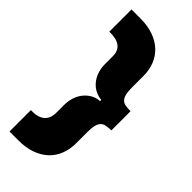

<svg xmlns="http://www.w3.org/2000/svg" viewBox="-282 -815 997 997"><g transform="rotate(45 217.0 -316.0)"><path d="M96 132Q149 132 190.5 117Q232 102 260 75.5Q288 49 302.5 12Q317 -25 317 -69V-152Q317 -182 321.5 -200.5Q326 -219 335.5 -229Q345 -239 360.5 -242.5Q376 -246 399 -246V-387Q376 -387 360.5 -390Q345 -393 335.5 -403Q326 -413 321.5 -431.5Q317 -450 317 -481V-564Q317 -608 302.5 -644.5Q288 -681 260 -707.5Q232 -734 190.5 -749Q149 -764 96 -764H29V-601Q132 -604 132 -524V-469Q132 -435 141.5 -408.5Q151 -382 167.5 -363Q184 -344 205.5 -333.5Q227 -323 250 -321V-312Q226 -311 205 -300Q184 -289 167.5 -270Q151 -251 141.5 -224.5Q132 -198 132 -164V-109Q132 -66 106 -44.5Q80 -23 29 -25V132Z"/></g></svg>

Font: Geist Black
Style: Regular
Weight: 400
Designer: Basement.studio, Andrés Briganti, Mateo Zaragoza
Foundry: Basement.studio, Vercel, Andrés Briganti, Guido Ferreyra, Mateo Zaragoza
Version: Version 1.401